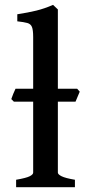

<svg xmlns="http://www.w3.org/2000/svg" viewBox="-20 -777 378 797"><path d="M46.9 0V-30.8Q88.9 -38.1 103.3 -45.4Q117.7 -52.7 117.7 -60.5V-355H37.6L26.9 -365.7Q29.3 -373.5 34.9 -387.2Q40.5 -400.9 44.4 -408.7H117.7V-623Q117.7 -652.8 112.5 -665.3Q107.4 -677.7 93.3 -681.6Q79.1 -685.5 51.8 -688.5V-717.8Q96.2 -724.6 130.4 -732.9Q164.6 -741.2 200.2 -756.8L220.2 -737.8V-408.7H300.3L311 -396.5L293.5 -355H220.2V-60.5Q220.2 -53.2 235.6 -45.4Q251 -37.6 291 -30.8V0Z"/></svg>

Font: David Libre Medium
Style: Regular
Weight: 500
Designer: Ismar David, J. Victor Gaultney, Annie Olsen and Meir Sadan
Foundry: Monotype Imaging Inc. & SIL International
Version: Version 1.100; ttfautohint (v1.8.4.7-5d5b)